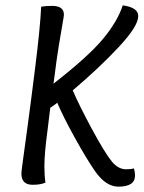

<svg xmlns="http://www.w3.org/2000/svg" viewBox="-20 -688 537 718"><path d="M175 -666Q219 -666 219 -633Q219 -628 214 -600.5Q209 -573 200 -517.5Q191 -462 184 -404L180 -375Q312 -478 366 -543.5Q420 -609 439 -668Q497 -660 497 -628Q497 -590 423.5 -511.5Q350 -433 252 -350Q276 -294 324 -205Q372 -116 399 -83Q423 -55 451 -55Q470 -55 481 -58Q485 -43 485 -32Q485 10 423 10Q376 10 336 -47Q304 -93 260 -172.5Q216 -252 194 -304Q189 -299 179 -292.5Q169 -286 168 -285L158 -203Q146 -115 146 -66Q146 -32 150 -5Q132 3 102 3Q60 3 60 -39Q60 -46 65 -82.5Q70 -119 83.5 -218.5Q97 -318 111 -431Q130 -581 134 -663Q150 -666 175 -666Z"/></svg>

Font: Overlock
Style: Italic
Weight: 400
Designer: Dario Muhafara
Foundry: Dario Manuel Muhafara
Version: Version 1.001